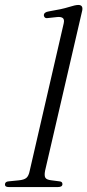

<svg xmlns="http://www.w3.org/2000/svg" viewBox="-70 -755 353 775"><path d="M-35 0Q-50 0 -50 -10Q-50 -22 -35 -23L5 -27Q27 -29 36.5 -37Q46 -45 50 -66L187 -660Q191 -677 183 -682.5Q175 -688 159 -686L122 -682Q114 -681 110.5 -685Q107 -689 107 -693Q107 -706 127 -709Q181 -718 207.5 -726.5Q234 -735 246 -735Q266 -735 262 -713L112 -66Q108 -45 113.5 -37Q119 -29 139 -27L170 -23Q182 -22 182 -12Q182 0 164 0Z"/></svg>

Font: Instrument Serif
Style: Italic
Weight: 400
Italic angle: -13°
Designer: Rodrigo Fuenzalida
Foundry: fragTYPE
Version: Version 1.000; ttfautohint (v1.8.4.7-5d5b);gftools[0.9.27]